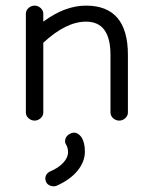

<svg xmlns="http://www.w3.org/2000/svg" viewBox="-20 -421 536 683"><path d="M72 -21V-372Q72 -384 81.5 -392.5Q91 -401 103 -401Q115 -401 124.5 -392.5Q134 -384 134 -372V-344Q211 -401 286 -401Q435 -401 435 -226V-21Q435 -9 425.5 -0.5Q416 8 404 8Q392 8 382.5 -0.5Q373 -9 373 -21V-226Q373 -344 286 -344Q215 -344 134 -269V-21Q134 -9 124.5 -0.5Q115 8 103 8Q91 8 81.5 -0.5Q72 -9 72 -21ZM183 239Q173 244 160.5 240Q148 236 144 226Q139 215 143 204.5Q147 194 158 189Q187 177 204.5 158.5Q222 140 222 120Q222 106 216 95Q209 85 212.5 73.5Q216 62 227 56Q250 42 269 66Q282 85 282 118Q282 154 256 186Q230 218 183 239Z"/></svg>

Font: Hoogli Medium
Style: Regular
Weight: 500
Designer: Anand Singh Naorem
Foundry: Brand New Type
Version: Version 1.00 b007